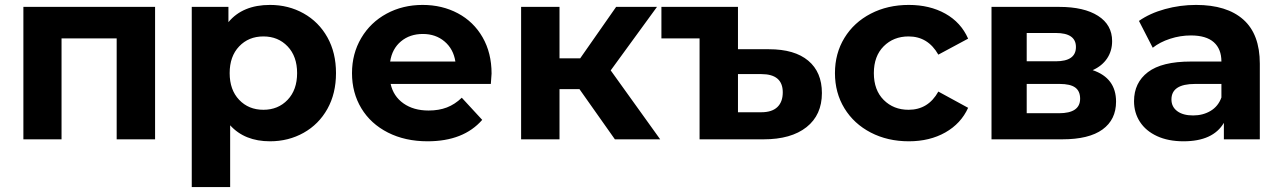

<svg xmlns="http://www.w3.org/2000/svg" viewBox="-20 -566 5199 780"><path d="M610 -538V0H454V-410H230V0H75V-538Z M1345 -269Q1345 -186 1310 -123.5Q1275 -61 1213.5 -26.5Q1152 8 1077 8Q974 8 915 -57V194H759V-538H908V-476Q966 -546 1077 -546Q1152 -546 1213.5 -511.5Q1275 -477 1310 -414.5Q1345 -352 1345 -269ZM1187 -269Q1187 -337 1148.5 -377.5Q1110 -418 1050 -418Q990 -418 951.5 -377.5Q913 -337 913 -269Q913 -201 951.5 -160.5Q990 -120 1050 -120Q1110 -120 1148.5 -160.5Q1187 -201 1187 -269Z M1974 -225H1567Q1578 -175 1619 -146Q1660 -117 1721 -117Q1763 -117 1795.5 -129.5Q1828 -142 1856 -169L1939 -79Q1863 8 1717 8Q1626 8 1556 -27.5Q1486 -63 1448 -126Q1410 -189 1410 -269Q1410 -348 1447.5 -411.5Q1485 -475 1550.5 -510.5Q1616 -546 1697 -546Q1776 -546 1840 -512Q1904 -478 1940.5 -414.5Q1977 -351 1977 -267Q1977 -264 1974 -225ZM1565 -316H1830Q1822 -367 1786 -397.5Q1750 -428 1698 -428Q1645 -428 1609 -398Q1573 -368 1565 -316Z M2334 -204H2253V0H2097V-538H2253V-329H2337L2483 -538H2649L2461 -280L2662 0H2478Z M3319 -188Q3319 -99 3256.5 -49.5Q3194 0 3082 0H2822V-410H2667V-538H2978V-366H3104Q3208 -366 3263.5 -319.5Q3319 -273 3319 -188ZM3160 -191Q3160 -265 3073 -265H2978V-110H3073Q3116 -110 3138 -131Q3160 -152 3160 -191Z M3372 -269Q3372 -349 3410.5 -412Q3449 -475 3517.5 -510.5Q3586 -546 3672 -546Q3757 -546 3820.5 -510.5Q3884 -475 3913 -409L3792 -344Q3750 -418 3671 -418Q3610 -418 3570 -378Q3530 -338 3530 -269Q3530 -200 3570 -160Q3610 -120 3671 -120Q3751 -120 3792 -194L3913 -128Q3884 -64 3820.5 -28Q3757 8 3672 8Q3586 8 3517.5 -27.5Q3449 -63 3410.5 -126Q3372 -189 3372 -269Z M4514 -153Q4514 -80 4459 -40Q4404 0 4295 0H4008V-538H4283Q4384 -538 4441 -501.5Q4498 -465 4498 -399Q4498 -359 4477.5 -328.5Q4457 -298 4419 -281Q4514 -249 4514 -153ZM4151 -317H4269Q4351 -317 4351 -375Q4351 -432 4269 -432H4151ZM4368 -165Q4368 -196 4348 -210.5Q4328 -225 4285 -225H4151V-106H4282Q4368 -106 4368 -165Z M5098 -307V0H4952V-67Q4908 8 4788 8Q4726 8 4680.5 -13Q4635 -34 4611 -71Q4587 -108 4587 -155Q4587 -230 4643.5 -273Q4700 -316 4818 -316H4942Q4942 -367 4911 -394.5Q4880 -422 4818 -422Q4775 -422 4733.5 -408.5Q4692 -395 4663 -372L4607 -481Q4651 -512 4712.5 -529Q4774 -546 4839 -546Q4964 -546 5031 -486.5Q5098 -427 5098 -307ZM4942 -170V-225H4835Q4739 -225 4739 -162Q4739 -132 4762.5 -114.5Q4786 -97 4827 -97Q4867 -97 4898 -115.5Q4929 -134 4942 -170Z"/></svg>

Font: APTA Sans Regular
Style: Bold Italic
Weight: 700
Version: Version 7.200